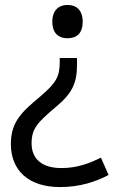

<svg xmlns="http://www.w3.org/2000/svg" viewBox="-20 -566 474 778"><path d="M315 -478C315 -526 289 -546 253 -546C220 -546 192 -526 192 -478C192 -429 220 -411 253 -411C289 -411 315 -429 315 -478ZM292 -304V-331H222V-314C222 -257 209 -231 142 -174C70 -114 24 -73 24 17C24 125 96 192 223 192C303 192 367 171 420 143L389 73C343 95 295 115 229 115C151 115 108 79 108 15C108 -45 131 -69 208 -134C273 -189 292 -229 292 -304Z"/></svg>

Font: Noto Sans Lycian
Style: Regular
Weight: 400
Designer: Monotype Design Team
Foundry: Monotype Imaging Inc.
Version: Version 2.002